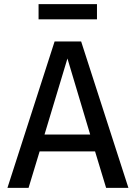

<svg xmlns="http://www.w3.org/2000/svg" viewBox="-20 -907 655 927"><path d="M492.3 0 439 -175.9H171.3L117.9 0H15.9L243.6 -706.7H371.8L600 0ZM305.6 -624.6 194.9 -257.4H415.4ZM448.2 -887.2V-813.8H166.2V-887.2Z"/></svg>

Font: Fira Code Fixed Retina
Style: Regular
Weight: 450
Monospace: yes
Designer: Carrois Corporate, Edenspiekermann AG, Nikita Prokopov
Foundry: Carrois Corporate, Edenspiekermann AG, Nikita Prokopov
Version: Version 5.002